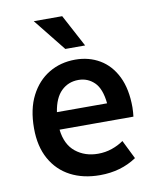

<svg xmlns="http://www.w3.org/2000/svg" viewBox="-84 -801 724 878"><g transform="rotate(-10 278.5 -362.0)"><path d="M49 -252Q49 -341 80.5 -402.5Q112 -464 166 -496.5Q220 -529 289 -529Q352 -529 402 -499.5Q452 -470 480.5 -412Q509 -354 509 -269Q509 -258 508 -246.5Q507 -235 506 -226H163Q171 -156 214 -121.5Q257 -87 318 -87Q352 -87 382.5 -97.5Q413 -108 437 -125L480 -38Q407 11 310 11Q232 11 173.5 -19.5Q115 -50 82 -109Q49 -168 49 -252ZM287 -435Q240 -435 207.5 -403.5Q175 -372 165 -307H398Q391 -376 360.5 -405.5Q330 -435 287 -435ZM133 -735H265L345 -585H253Z"/></g></svg>

Font: Radio Canada Medium
Style: Regular
Weight: 500
Designer: Charles Daoud, Etienne Aubert Bonn, Alexandre Saumier Demers, Jacques Le Bailly
Foundry: Radio-Canada
Version: Version 2.104; ttfautohint (v1.8.4.7-5d5b);gftools[0.9.28.de